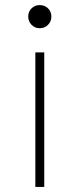

<svg xmlns="http://www.w3.org/2000/svg" viewBox="-20 -735 313 755"><path d="M154 -529V0H119V-529ZM136 -715Q156 -715 169 -702Q182 -689 182 -670Q182 -651 169 -637.5Q156 -624 136 -624Q117 -624 104 -637.5Q91 -651 91 -670Q91 -689 104 -702Q117 -715 136 -715Z"/></svg>

Font: Zen Kaku Gothic Antique Light
Style: Regular
Weight: 300
Designer: Yoshimichi Ohira
Foundry: Positype
Version: Version 1.001